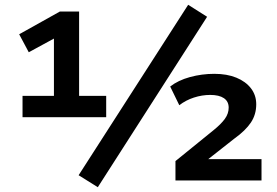

<svg xmlns="http://www.w3.org/2000/svg" viewBox="-20 -753 1155 801"><path d="M74 -264V-353H205V-613L249 -616L100 -535L60 -610L230 -705H310V-353H423V-264ZM388 28 308 -22 765 -733 844 -683ZM712 0V-81L871 -210Q902 -235 918 -257Q934 -279 934 -304Q934 -330 914 -343.5Q894 -357 857 -357Q823 -357 789 -346Q755 -335 728 -314L690 -392Q723 -418 772.5 -431.5Q822 -445 874 -445Q927 -445 966 -429Q1005 -413 1027 -384.5Q1049 -356 1049 -318Q1049 -275 1026.5 -241.5Q1004 -208 958 -175L841 -83V-89H1071V0Z"/></svg>

Font: Nunito Sans 10pt SemiExpanded
Style: Bold
Weight: 700
Width: 6
Designer: Vernon Adams
Foundry: Vernon Adams
Version: Version 3.101;gftools[0.9.27]